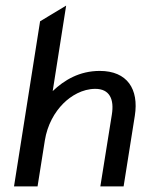

<svg xmlns="http://www.w3.org/2000/svg" viewBox="-20 -665 504 685"><path d="M30 0H114L140 -164C149 -220 175 -265 206 -296C233 -323 274 -348 320 -348C371 -348 388 -311 379 -256L338 0H421L461 -252C476 -347 434 -412 336 -412C263 -412 209 -379 168 -340L216 -645L123 -589Z"/></svg>

Font: Charger Sport
Style: DfBdObl
Weight: 400
Designer: Jasper
Foundry: Cannot Into Space Fonts
Version: Version 1.1